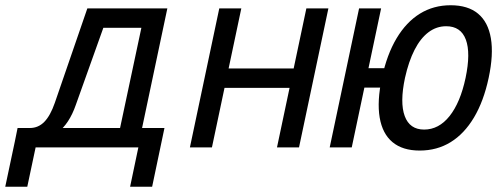

<svg xmlns="http://www.w3.org/2000/svg" viewBox="-88 -562 1908 732"><path d="M-31 -23 -21 -74H26Q58 -74 81 -97.5Q104 -121 121 -170L245 -530H550L438 0H354L451 -456H306L201 -162Q176 -90 131.5 -56.5Q87 -23 16 -23ZM-68 150 -22 -67H62L16 150ZM-36 0 -21 -74H506L491 0ZM408 150 455 -74H539L492 150Z M636 0 748 -530H832L720 0ZM721 -227 737 -301H1086L1070 -227ZM968 0 1080 -530H1164L1052 0Z M1512 12Q1447 12 1408.5 -20Q1370 -52 1359.5 -114Q1349 -176 1368 -265Q1387 -354 1424 -416Q1461 -478 1513 -510Q1565 -542 1630 -542Q1696 -542 1734.5 -510Q1773 -478 1783.5 -416Q1794 -354 1775 -265Q1756 -176 1719 -114Q1682 -52 1630 -20Q1578 12 1512 12ZM1169 0 1281 -530H1365L1253 0ZM1233 -228 1249 -302H1407L1391 -228ZM1529 -68Q1585 -68 1626 -119.5Q1667 -171 1687 -265Q1707 -360 1688 -411Q1669 -462 1613 -462Q1576 -462 1545.5 -439Q1515 -416 1492.5 -372Q1470 -328 1456 -265Q1436 -171 1455 -119.5Q1474 -68 1529 -68Z"/></svg>

Font: Geist Mono
Style: Italic
Weight: 400
Italic angle: -12°
Monospace: yes
Designer: Basement.studio, Andrés Briganti, Mateo Zaragoza
Foundry: Basement.studio, Vercel, Andrés Briganti, Guido Ferreyra, Mateo Zaragoza
Version: Version 1.500